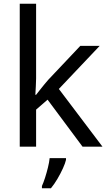

<svg xmlns="http://www.w3.org/2000/svg" viewBox="-20 -780 574 1021"><path d="M172 -363Q172 -347 170.5 -321Q169 -295 168 -276H172Q178 -284 190 -299Q202 -314 214.5 -329.5Q227 -345 236 -355L407 -536H510L293 -307L525 0H419L233 -250L172 -197V0H85V-760H172ZM331 70Q327 88 314.5 115.5Q302 143 285.5 171Q269 199 251 221H203V209Q211 192 219.5 165.5Q228 139 235 110.5Q242 82 244 61H331Z"/></svg>

Font: Noto Sans Kannada
Style: Regular
Weight: 400
Designer: Jelle Bosma - Monotype Design Team
Foundry: Monotype Imaging Inc.
Version: Version 2.003